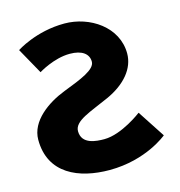

<svg xmlns="http://www.w3.org/2000/svg" viewBox="-122 -948 1003 1071"><g transform="rotate(-15 379.5 -412.5)"><path d="M346 -840C492.2 -840 641.8 -742 641.8 -588C641.8 -502 578 -425 469.2 -376C361.3 -327 264.5 -300 264.5 -240C264.5 -163 350.3 -159 395.5 -159C496.7 -159 617.7 -252 617.7 -252L721 -94C721 -94 592.3 15 380 15C203 15 38 -54 38 -251C38 -359 149 -437 250.2 -476C353.7 -516 439.5 -549 439.5 -595C439.5 -640 402 -669 331.7 -669C238.2 -669 148 -612 148 -612L64.3 -762C64.3 -762 181 -840 346 -840Z"/></g></svg>

Font: Hussar
Style: BdWide
Weight: 700
Foundry: Cannot Into Space Fonts
Version: Version 2.00